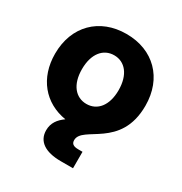

<svg xmlns="http://www.w3.org/2000/svg" viewBox="-171 -652 929 982"><g transform="rotate(30 293.5 -161.0)"><path d="M293.9 -114.3C230 -114.3 185.5 -166.5 185.5 -257.3C185.5 -349.1 230 -401.4 293.9 -401.4C357.4 -401.4 401.9 -348.6 401.9 -257.3C401.9 -166.5 357.4 -114.3 293.9 -114.3ZM327.1 204.6H399.4V107.4H375C344.7 107.4 332.5 97.7 332.5 76.7C332.5 -9.3 560.5 -3.9 560.5 -257.3C560.5 -419.9 453.1 -527.3 293.9 -527.3C134.8 -527.3 26.9 -419.9 26.9 -257.3C26.9 -113.8 110.8 -13.7 240.2 7.3C206.1 31.7 183.1 61 183.1 104.5C183.1 168.9 233.9 204.6 327.1 204.6Z"/></g></svg>

Font: Raveo Display
Style: Bold
Weight: 700
Designer: Jakub Foglar, Rasmus Andersson (Inter)
Foundry: Jakubfoglar.com
Version: Version 1.100;Glyphs 3.2.3 (3260)